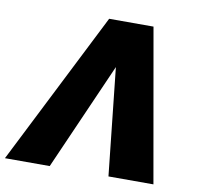

<svg xmlns="http://www.w3.org/2000/svg" viewBox="-96 -814 943 899"><g transform="rotate(10 375.0 -364.0)"><path d="M476.6 0 421.9 -510.3 197.3 0H-15.6L351.6 -727.5H562.5L690.4 0Z"/></g></svg>

Font: Inter Tight Black
Style: Italic
Weight: 900
Italic angle: -9.39999°
Designer: Rasmus Andersson
Foundry: rsms
Version: Version 3.004; ttfautohint (v1.8.4.7-5d5b)